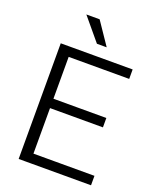

<svg xmlns="http://www.w3.org/2000/svg" viewBox="-165 -1013 900 1109"><g transform="rotate(20 284.5 -459.0)"><path d="M532.7 0H139.6V-58.1H532.7ZM157.7 0H87.9V-710.9H157.7ZM482.9 -337.9H139.6V-395.5H482.9ZM529.8 -652.8H139.6V-710.9H529.8ZM345.2 -779.8H285.2L169.9 -918H251.5Z"/></g></svg>

Font: Heebo Light
Style: Regular
Weight: 300
Designer: Oded Ezer
Foundry: Ezer Type House
Version: Version 3.100